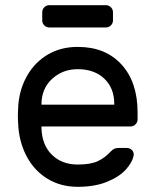

<svg xmlns="http://www.w3.org/2000/svg" viewBox="-20 -711 597 741"><path d="M511 -277V-250Q511 -239 503 -231Q495 -223 484 -223H140V-217Q142 -151 180.5 -113.5Q219 -76 280 -76Q330 -76 357.5 -89Q385 -102 407 -126Q415 -134 421.5 -137Q428 -140 439 -140H469Q481 -140 489 -132Q497 -124 496 -113Q492 -86 466.5 -57.5Q441 -29 393.5 -9.5Q346 10 280 10Q216 10 166 -19.5Q116 -49 86.5 -101Q57 -153 51 -218Q49 -248 49 -264Q49 -280 51 -310Q57 -372 86.5 -422Q116 -472 165.5 -501Q215 -530 280 -530Q387 -530 449 -462Q511 -394 511 -277ZM421 -307V-310Q421 -371 382.5 -407.5Q344 -444 280 -444Q222 -444 181.5 -407Q141 -370 140 -310V-307ZM143 -632V-664Q143 -675 151 -683Q159 -691 170 -691H389Q400 -691 408 -683Q416 -675 416 -664V-632Q416 -621 408 -613Q400 -605 389 -605H170Q159 -605 151 -613Q143 -621 143 -632Z"/></svg>

Font: Contemporary
Style: Regular
Weight: 400
Designer: Victor Tran
Foundry: Victor Tran
Version: Version 1.100